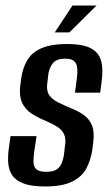

<svg xmlns="http://www.w3.org/2000/svg" viewBox="-20 -664 399 694"><path d="M143 10Q93 10 64.5 -1Q36 -12 23.5 -31.5Q11 -51 9.5 -78Q8 -105 13 -136L18 -172H112L104 -118Q101 -97 101 -79.5Q101 -62 111 -52.5Q121 -43 148 -43Q173 -43 185.5 -52Q198 -61 203.5 -75.5Q209 -90 211 -103L215 -138Q219 -163 211.5 -179Q204 -195 186.5 -206Q169 -217 141 -229Q114 -240 92 -255Q70 -270 59.5 -293.5Q49 -317 53 -353L57 -383Q63 -422 80.5 -449.5Q98 -477 133 -491Q168 -505 222 -505Q277 -505 306.5 -490.5Q336 -476 345 -445.5Q354 -415 347 -367L342 -329H251L258 -382Q263 -421 253.5 -436.5Q244 -452 216 -452Q185 -452 172 -436.5Q159 -421 155 -398L151 -364Q147 -337 157.5 -321Q168 -305 189 -294.5Q210 -284 236 -273Q262 -263 282 -249Q302 -235 312 -212Q322 -189 317 -151L314 -124Q308 -85 292 -55Q276 -25 240.5 -7.5Q205 10 143 10ZM178 -547 242 -644H329L231 -547Z"/></svg>

Font: Alumni Sans Thin SemiBold
Style: Italic
Weight: 600
Italic angle: -8°
Version: Version 1.016